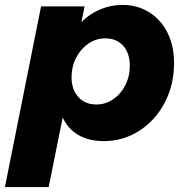

<svg xmlns="http://www.w3.org/2000/svg" viewBox="-40 -567 751 781"><path d="M668 -310Q668 -222 630 -149.5Q592 -77 526.5 -35Q461 7 382 7Q322 7 279.5 -17.5Q237 -42 215 -89L158 194H-20L127 -541H304L291 -477Q325 -511 368 -529Q411 -547 458 -547Q519 -547 567 -517Q615 -487 641.5 -433.5Q668 -380 668 -310ZM251 -253Q251 -203 278.5 -172.5Q306 -142 352 -142Q389 -142 420 -163Q451 -184 469.5 -220Q488 -256 488 -299Q488 -351 461 -381Q434 -411 388 -411Q351 -411 319.5 -389.5Q288 -368 269.5 -332Q251 -296 251 -253Z"/></svg>

Font: Gontserrat
Style: Bold Italic
Weight: 700
Italic angle: -11.3°
Designer: Julieta Ulanovsky
Foundry: Julieta Ulanovsky
Version: Version 6.001